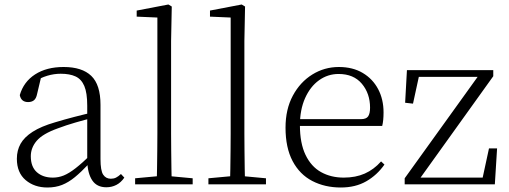

<svg xmlns="http://www.w3.org/2000/svg" viewBox="-20 -820 2265 854"><path d="M191 14Q133 14 94 -19Q55 -52 55 -114Q55 -151 71.5 -180.5Q88 -210 125.5 -234Q163 -258 225 -276Q268 -289 312.5 -300.5Q357 -312 397 -321V-297Q357 -287 315.5 -275Q274 -263 237 -249Q170 -225 143.5 -194Q117 -163 117 -125Q117 -78 144 -54Q171 -30 215 -30Q240 -30 263.5 -39.5Q287 -49 316.5 -72Q346 -95 386 -134L392 -89H373Q341 -55 313 -32Q285 -9 256 2.5Q227 14 191 14ZM453 13Q411 13 390.5 -17.5Q370 -48 368 -102V-106V-350Q368 -407 355 -437.5Q342 -468 316 -480Q290 -492 250 -492Q220 -492 190 -483Q160 -474 128 -454L164 -482L145 -402Q141 -382 131 -374Q121 -366 105 -366Q74 -366 68 -397Q85 -456 136 -489Q187 -522 263 -522Q345 -522 386 -482.5Q427 -443 427 -354V-113Q427 -61 439 -43Q451 -25 473 -25Q486 -25 496 -30Q506 -35 518 -46L533 -30Q518 -8 497.5 2.5Q477 13 453 13Z M581 0V-27L700 -38H719L837 -27V0ZM677 0Q678 -30 678.5 -69Q679 -108 679.5 -149.5Q680 -191 680 -226V-742L588 -746V-773L729 -800L744 -791L741 -637V-226Q741 -191 741.5 -149.5Q742 -108 742.5 -69Q743 -30 744 0Z M907 0V-27L1026 -38H1045L1163 -27V0ZM1003 0Q1004 -30 1004.5 -69Q1005 -108 1005.5 -149.5Q1006 -191 1006 -226V-742L914 -746V-773L1055 -800L1070 -791L1067 -637V-226Q1067 -191 1067.5 -149.5Q1068 -108 1068.5 -69Q1069 -30 1070 0Z M1496 14Q1425 14 1369 -15Q1313 -44 1281.5 -103.5Q1250 -163 1250 -252Q1250 -334 1282.5 -394.5Q1315 -455 1369 -488.5Q1423 -522 1487 -522Q1549 -522 1593.5 -495.5Q1638 -469 1662 -423.5Q1686 -378 1686 -320Q1686 -283 1680 -260H1280V-290H1585Q1609 -290 1617.5 -302.5Q1626 -315 1626 -341Q1626 -404 1589.5 -447.5Q1553 -491 1486 -491Q1438 -491 1399 -463Q1360 -435 1337 -383.5Q1314 -332 1314 -263Q1314 -183 1339 -131Q1364 -79 1408 -54.5Q1452 -30 1509 -30Q1562 -30 1602.5 -48Q1643 -66 1675 -102L1690 -88Q1657 -41 1609 -13.5Q1561 14 1496 14Z M1780 0V-27L2118 -497V-470L2110 -478H1973H1820L1847 -497L1817 -359L1782 -363L1790 -508H2174V-481L1837 -11L1843 -51L1844 -30H1988H2148L2123 -12L2155 -160H2191L2181 0Z"/></svg>

Font: Noto Serif SC
Style: Regular
Weight: 200
Designer: Ryoko NISHIZUKA 西塚涼子 (kana & ideographs); Frank Grießhammer (Latin, Greek & Cyrillic); Wenlong ZHANG 张文龙 (bopomofo); San
Foundry: Adobe
Version: Version 2.001;hotconv 1.1.0;makeotfexe 2.6.0